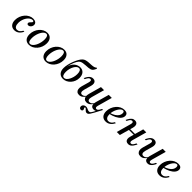

<svg xmlns="http://www.w3.org/2000/svg" viewBox="348 -2156 3878 3878"><g transform="rotate(45 2287.0 -217.0)"><path d="M178.2 11.3Q114.5 11.3 79 -30.2Q43.5 -71.8 43.5 -145.2Q43.5 -200.8 63.3 -251.6Q83.1 -302.4 116.9 -341.9Q150.8 -381.5 195.2 -404Q239.5 -426.6 287.1 -426.6Q333.9 -426.6 361.3 -405.6Q388.7 -384.7 388.7 -348.4Q388.7 -324.2 377.4 -303.6Q366.1 -283.1 348.4 -270.2Q330.6 -257.3 309.7 -257.3Q292.7 -257.3 283.1 -265.7Q273.4 -274.2 273.4 -288.7Q273.4 -302.4 281.5 -314.1Q289.5 -325.8 300.4 -335.9Q311.3 -346 319.8 -355.6Q328.2 -365.3 328.2 -377.4Q328.2 -397.6 298.4 -397.6Q266.9 -397.6 237.1 -377Q207.3 -356.5 183.5 -321.8Q159.7 -287.1 146 -243.1Q132.3 -199.2 132.3 -153.2Q132.3 -95.2 152.8 -64.1Q173.4 -33.1 212.1 -33.1Q244.4 -33.1 270.2 -52.4Q296 -71.8 317.7 -112.9H346Q317.7 -51.6 275.4 -20.2Q233.1 11.3 178.2 11.3Z M595.2 11.3Q529 11.3 491.9 -30.6Q454.8 -72.6 454.8 -148.4Q454.8 -204 473.8 -254.4Q492.7 -304.8 526.2 -343.5Q559.7 -382.3 602.8 -404.4Q646 -426.6 693.5 -426.6Q759.7 -426.6 796.8 -384.3Q833.9 -341.9 833.9 -266.9Q833.9 -211.3 814.9 -160.9Q796 -110.5 762.5 -71.8Q729 -33.1 685.9 -10.9Q642.7 11.3 595.2 11.3ZM600 -17.7Q621.8 -17.7 643.1 -33.1Q664.5 -48.4 683.5 -75Q702.4 -101.6 716.5 -136.3Q730.6 -171 738.7 -210.5Q746.8 -250 746.8 -290.3Q746.8 -343.5 732.3 -370.6Q717.7 -397.6 689.5 -397.6Q667.7 -397.6 646 -382.3Q624.2 -366.9 605.6 -340.3Q587.1 -313.7 573 -279Q558.9 -244.4 550.8 -204.8Q542.7 -165.3 542.7 -125Q542.7 -71.8 557.3 -44.8Q571.8 -17.7 600 -17.7Z M1075.8 11.3Q1009.7 11.3 972.6 -30.6Q935.5 -72.6 935.5 -148.4Q935.5 -204 954.4 -254.4Q973.4 -304.8 1006.9 -343.5Q1040.3 -382.3 1083.5 -404.4Q1126.6 -426.6 1174.2 -426.6Q1240.3 -426.6 1277.4 -384.3Q1314.5 -341.9 1314.5 -266.9Q1314.5 -211.3 1295.6 -160.9Q1276.6 -110.5 1243.1 -71.8Q1209.7 -33.1 1166.5 -10.9Q1123.4 11.3 1075.8 11.3ZM1080.6 -17.7Q1102.4 -17.7 1123.8 -33.1Q1145.2 -48.4 1164.1 -75Q1183.1 -101.6 1197.2 -136.3Q1211.3 -171 1219.4 -210.5Q1227.4 -250 1227.4 -290.3Q1227.4 -343.5 1212.9 -370.6Q1198.4 -397.6 1170.2 -397.6Q1148.4 -397.6 1126.6 -382.3Q1104.8 -366.9 1086.3 -340.3Q1067.7 -313.7 1053.6 -279Q1039.5 -244.4 1031.5 -204.8Q1023.4 -165.3 1023.4 -125Q1023.4 -71.8 1037.9 -44.8Q1052.4 -17.7 1080.6 -17.7Z M1567.7 11.3Q1500 11.3 1461.7 -32.7Q1423.4 -76.6 1423.4 -152.4Q1423.4 -199.2 1435.9 -256Q1448.4 -312.9 1470.2 -369.8Q1491.9 -426.6 1518.1 -473.4Q1544.4 -520.2 1571.8 -546Q1596.8 -570.2 1631 -579.4Q1665.3 -588.7 1702.4 -591.1Q1739.5 -593.5 1776.2 -595.2Q1812.9 -596.8 1843.1 -604.4Q1873.4 -612.1 1892.7 -632.3L1911.3 -616.9Q1897.6 -588.7 1885.9 -569.8Q1874.2 -550.8 1860.1 -539.1Q1846 -527.4 1825.8 -521Q1805.6 -514.5 1775.4 -511.7Q1745.2 -508.9 1700 -506.5Q1658.1 -504 1629 -498.8Q1600 -493.5 1581 -483.9Q1562.1 -474.2 1548 -458.5Q1533.9 -442.7 1520.2 -418.5Q1508.9 -398.4 1496.4 -368.5Q1483.9 -338.7 1473 -303.2Q1462.1 -267.7 1454 -229H1459.7L1454 -223.4Q1466.1 -271 1487.5 -305.2Q1508.9 -339.5 1535.9 -360.9Q1562.9 -382.3 1593.5 -392.7Q1624.2 -403.2 1654.8 -403.2Q1719.4 -403.2 1756.9 -359.7Q1794.4 -316.1 1794.4 -241.1Q1794.4 -190.3 1776.6 -144.8Q1758.9 -99.2 1727.4 -64.1Q1696 -29 1654.8 -8.9Q1613.7 11.3 1567.7 11.3ZM1571.8 -17.7Q1597.6 -17.7 1622.2 -38.3Q1646.8 -58.9 1665.7 -94Q1684.7 -129 1696.4 -172.6Q1708.1 -216.1 1708.1 -262.9Q1708.1 -317.7 1692.3 -346Q1676.6 -374.2 1646.8 -374.2Q1621 -374.2 1596.4 -353.6Q1571.8 -333.1 1552.4 -298.4Q1533.1 -263.7 1521.8 -220.2Q1510.5 -176.6 1510.5 -129.8Q1510.5 -75 1526.2 -46.4Q1541.9 -17.7 1571.8 -17.7Z M2266.1 197.6Q2244.4 197.6 2231.5 183.9Q2218.5 170.2 2218.5 147.6Q2218.5 116.1 2241.9 95.6Q2265.3 75 2298.4 75Q2320.2 75 2337.5 82.3Q2354.8 89.5 2371.4 97.2Q2387.9 104.8 2406.5 104.8Q2421.8 104.8 2432.7 98.4Q2443.5 91.9 2455.6 73.8Q2467.7 55.6 2485.9 21.4Q2504 -12.9 2533.1 -67.7L2569.4 -84.7Q2529 -7.3 2502.8 41.1Q2476.6 89.5 2458.9 115.3Q2441.1 141.1 2426.6 150.4Q2412.1 159.7 2395.2 159.7Q2377.4 159.7 2364.1 150.8Q2350.8 141.9 2340.3 130.2Q2329.8 118.5 2320.2 109.7Q2310.5 100.8 2300 100.8Q2287.1 100.8 2287.1 113.7Q2287.1 120.2 2291.9 127.8Q2296.8 135.5 2301.2 144Q2305.6 152.4 2305.6 162.9Q2305.6 177.4 2294.8 187.5Q2283.9 197.6 2266.1 197.6ZM2027.4 11.3Q1989.5 11.3 1966.1 -8.5Q1942.7 -28.2 1936.7 -64.1Q1930.6 -100 1943.5 -148.4L1988.7 -308.9Q1998.4 -342.7 1992.3 -362.1Q1986.3 -381.5 1963.7 -381.5Q1946.8 -381.5 1930.6 -367.3Q1914.5 -353.2 1900 -325.8L1884.7 -296.8H1855.6L1873.4 -331.5Q1888.7 -360.5 1906.9 -381.5Q1925 -402.4 1947.2 -414.5Q1969.4 -426.6 1997.6 -426.6Q2033.1 -426.6 2053.2 -409.7Q2073.4 -392.7 2077.8 -362.1Q2082.3 -331.5 2071 -291.9L2029 -141.1Q2014.5 -88.7 2025 -61.7Q2035.5 -34.7 2067.7 -34.7Q2094.4 -34.7 2117.7 -51.6Q2141.1 -68.5 2160.5 -102.4L2162.9 -83.9Q2137.1 -36.3 2103.2 -12.5Q2069.4 11.3 2027.4 11.3ZM2240.3 11.3Q2201.6 11.3 2178.2 -8.5Q2154.8 -28.2 2148.8 -64.1Q2142.7 -100 2156.5 -148.4L2230.6 -415.3H2318.5L2241.9 -141.1Q2227.4 -88.7 2237.9 -61.7Q2248.4 -34.7 2280.6 -34.7Q2307.3 -34.7 2330.6 -51.6Q2354 -68.5 2373.4 -102.4L2375.8 -83.9Q2350 -36.3 2316.1 -12.5Q2282.3 11.3 2240.3 11.3ZM2445.2 11.3Q2409.7 11.3 2389.5 -5.6Q2369.4 -22.6 2364.9 -53.2Q2360.5 -83.9 2371 -123.4L2453.2 -415.3H2540.3L2454 -106.5Q2444.4 -72.6 2450.4 -53.6Q2456.5 -34.7 2478.2 -34.7Q2496.8 -34.7 2512.5 -48.4Q2528.2 -62.1 2542.7 -90.3L2558.1 -118.5H2587.1L2569.4 -83.9Q2554 -55.6 2535.9 -34.3Q2517.7 -12.9 2495.6 -0.8Q2473.4 11.3 2445.2 11.3Z M2787.1 11.3Q2721.8 11.3 2685.5 -29.4Q2649.2 -70.2 2649.2 -143.5Q2649.2 -200 2669.4 -250.8Q2689.5 -301.6 2723.8 -341.5Q2758.1 -381.5 2802.8 -404Q2847.6 -426.6 2896.8 -426.6Q2942.7 -426.6 2966.9 -406.9Q2991.1 -387.1 2991.1 -349.2Q2991.1 -306.5 2958.9 -267.3Q2926.6 -228.2 2867.7 -198Q2808.9 -167.7 2728.2 -150L2729 -174.2Q2788.7 -191.9 2830.2 -218.5Q2871.8 -245.2 2893.5 -278.6Q2915.3 -312.1 2915.3 -350Q2915.3 -374.2 2906.5 -386.3Q2897.6 -398.4 2880.6 -398.4Q2855.6 -398.4 2830.6 -376.2Q2805.6 -354 2784.7 -317.7Q2763.7 -281.5 2751.2 -237.9Q2738.7 -194.4 2738.7 -150.8Q2738.7 -93.5 2760.5 -63.3Q2782.3 -33.1 2821.8 -33.1Q2854.8 -33.1 2881.9 -52.8Q2908.9 -72.6 2930.6 -112.9H2958.9Q2929.8 -51.6 2886.3 -20.2Q2842.7 11.3 2787.1 11.3Z M3097.6 0 3183.9 -308.9Q3193.5 -341.9 3187.5 -360.9Q3181.5 -379.8 3158.9 -379.8Q3141.9 -379.8 3125.8 -366.9Q3109.7 -354 3095.2 -325.8L3079.8 -296.8H3050.8L3068.5 -331.5Q3095.2 -381.5 3124.6 -404Q3154 -426.6 3191.9 -426.6Q3228.2 -426.6 3248.4 -409.7Q3268.5 -392.7 3273 -362.1Q3277.4 -331.5 3266.9 -291.9L3184.7 0ZM3197.6 -202.4 3205.6 -231.5H3429.8L3421.8 -202.4ZM3430.6 11.3Q3394.4 11.3 3374.2 -5.6Q3354 -22.6 3349.6 -53.2Q3345.2 -83.9 3356.5 -123.4L3437.9 -415.3H3525L3438.7 -106.5Q3429 -72.6 3435.5 -54Q3441.9 -35.5 3463.7 -35.5Q3481.5 -35.5 3497.2 -48.4Q3512.9 -61.3 3527.4 -89.5L3542.7 -118.5H3572.6L3554 -83.9Q3528.2 -34.7 3498.8 -11.7Q3469.4 11.3 3430.6 11.3Z M3779 11.3Q3738.7 11.3 3714.5 -8.5Q3690.3 -28.2 3683.5 -64.1Q3676.6 -100 3690.3 -148.4L3735.5 -308.9Q3745.2 -343.5 3738.7 -362.1Q3732.3 -380.6 3710.5 -380.6Q3692.7 -380.6 3677 -366.9Q3661.3 -353.2 3646.8 -325.8L3631.5 -296.8H3601.6L3620.2 -330.6Q3635.5 -359.7 3653.2 -381Q3671 -402.4 3693.5 -414.5Q3716.1 -426.6 3743.5 -426.6Q3779.8 -426.6 3800 -409.3Q3820.2 -391.9 3824.6 -361.7Q3829 -331.5 3817.7 -291.1L3775.8 -141.9Q3761.3 -89.5 3772.6 -62.1Q3783.9 -34.7 3819.4 -34.7Q3847.6 -34.7 3871 -52Q3894.4 -69.4 3913.7 -102.4L3916.1 -84.7Q3890.3 -37.1 3855.6 -12.9Q3821 11.3 3779 11.3ZM3985.5 11.3Q3950 11.3 3929.8 -5.6Q3909.7 -22.6 3905.2 -53.2Q3900.8 -83.9 3911.3 -123.4L3993.5 -415.3H4080.6L3994.4 -106.5Q3984.7 -72.6 3990.7 -53.6Q3996.8 -34.7 4018.5 -34.7Q4036.3 -34.7 4052.4 -48.4Q4068.5 -62.1 4083.1 -89.5L4098.4 -118.5H4127.4L4109.7 -83.9Q4094.4 -55.6 4076.2 -34.3Q4058.1 -12.9 4035.9 -0.8Q4013.7 11.3 3985.5 11.3Z M4324.2 11.3Q4258.9 11.3 4222.6 -29.4Q4186.3 -70.2 4186.3 -143.5Q4186.3 -200 4206.5 -250.8Q4226.6 -301.6 4260.9 -341.5Q4295.2 -381.5 4339.9 -404Q4384.7 -426.6 4433.9 -426.6Q4479.8 -426.6 4504 -406.9Q4528.2 -387.1 4528.2 -349.2Q4528.2 -306.5 4496 -267.3Q4463.7 -228.2 4404.8 -198Q4346 -167.7 4265.3 -150L4266.1 -174.2Q4325.8 -191.9 4367.3 -218.5Q4408.9 -245.2 4430.6 -278.6Q4452.4 -312.1 4452.4 -350Q4452.4 -374.2 4443.5 -386.3Q4434.7 -398.4 4417.7 -398.4Q4392.7 -398.4 4367.7 -376.2Q4342.7 -354 4321.8 -317.7Q4300.8 -281.5 4288.3 -237.9Q4275.8 -194.4 4275.8 -150.8Q4275.8 -93.5 4297.6 -63.3Q4319.4 -33.1 4358.9 -33.1Q4391.9 -33.1 4419 -52.8Q4446 -72.6 4467.7 -112.9H4496Q4466.9 -51.6 4423.4 -20.2Q4379.8 11.3 4324.2 11.3Z"/></g></svg>

Font: Playfair 5pt SemiExpanded Light Medium
Style: Italic
Weight: 500
Italic angle: -15.6°
Version: Version 2.001;gftools[0.9.30]